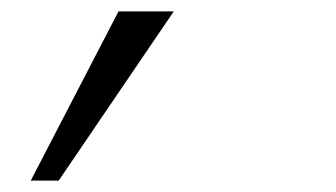

<svg xmlns="http://www.w3.org/2000/svg" viewBox="-20 -107 590 337"><path d="M34 210 188 -87H285L83 210Z"/></svg>

Font: Lode Dark Term
Style: Italic
Weight: 400
Italic angle: -11°
Monospace: yes
Designer: Belleve Invis
Foundry: Belleve Invis
Version: Version 29.2.0